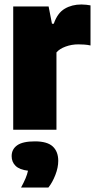

<svg xmlns="http://www.w3.org/2000/svg" viewBox="-20 -579 429 857"><path d="M39 0V-550H197L212 -473H220Q236.5 -521 268.8 -540Q301 -559 343 -559Q353.5 -559 364.8 -557.8Q376 -556.5 384 -555V-376Q371.5 -379 356.8 -380Q342 -381 330 -381Q299.5 -381 272.5 -371Q245.5 -361 232 -345V0ZM74 258Q86.5 235 94 217.2Q101.5 199.5 105 183Q67 178.5 49.5 161.2Q32 144 32 118Q32 87 56.8 69.5Q81.5 52 136 52Q191 52 215.5 74.8Q240 97.5 240 139Q240 169 227 202.2Q214 235.5 196 258Z"/></svg>

Font: Encode Sans Condensed Condensed Black
Style: Regular
Weight: 900
Width: 3
Designer: Multiple Designers
Foundry: Impallari Type
Version: Version 3.000; ttfautohint (v1.8.3) -l 8 -r 50 -G 200 -x 14 